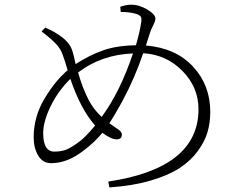

<svg xmlns="http://www.w3.org/2000/svg" viewBox="-20 -780 1040 827"><path d="M418 -276.4Q498 -385.7 552.7 -549.8Q418 -544.9 316.4 -467.8Q335 -401.4 362.3 -348.6Q383.8 -307.6 418 -276.4ZM389.6 -239.3Q326.2 -311.5 283.2 -440.4Q229.5 -387.7 197.8 -321.8Q166 -255.9 166 -207Q166 -127 213.9 -127Q245.1 -127 267.1 -136.2Q289.1 -145.5 320.3 -168.9Q345.7 -186.5 389.6 -239.3ZM627 -641.6 608.4 -584Q737.3 -573.2 811.5 -493.2Q885.7 -413.1 885.7 -297.9Q885.7 -252 874 -211.4Q862.3 -170.9 832 -129.4Q801.8 -87.9 754.4 -56.6Q707 -25.4 629.4 -2.4Q551.8 20.5 451.2 27.3L446.3 2Q835 -55.7 835 -309.6Q835 -404.3 765.6 -474.6Q696.3 -544.9 596.7 -550.8Q560.5 -443.4 506.8 -343.8Q473.6 -283.2 451.2 -249Q459 -243.2 480.5 -228.5Q504.9 -213.9 504.9 -201.2Q504.9 -179.7 482.4 -179.7Q459 -179.7 420.9 -208Q386.7 -166 337.9 -129.9Q269.5 -77.1 200.2 -77.1Q164.1 -77.1 144.5 -109.9Q125 -142.6 125 -188.5Q125 -277.3 171.9 -355.5Q218.8 -433.6 271.5 -477.5Q256.8 -526.4 250 -543.9Q242.2 -568.4 221.7 -590.3Q201.2 -612.3 159.2 -644.5L174.8 -661.1Q203.1 -649.4 220.7 -637.7Q281.2 -602.5 293 -556.6Q296.9 -544.9 305.7 -503.9Q366.2 -543 425.3 -563.5Q484.4 -584 565.4 -585Q582 -640.6 588.9 -688.5Q589.8 -697.3 588.4 -703.1Q586.9 -709 582.5 -712.4Q578.1 -715.8 573.7 -717.8Q569.3 -719.7 561.5 -721.7Q535.2 -728.5 500 -728.5L498 -751Q524.4 -759.8 543.9 -759.8Q580.1 -759.8 614.7 -738.8Q649.4 -717.8 649.4 -700.2Q649.4 -689.5 639.6 -670.4Q629.9 -651.4 627 -641.6Z"/></svg>

Font: GenYoMin TW TTF ExtraLight
Style: Regular
Weight: 250
Version: Version 1.300